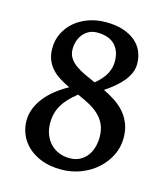

<svg xmlns="http://www.w3.org/2000/svg" viewBox="-96 -679 674 770"><g transform="rotate(15 240.5 -294.0)"><path d="M147.9 -463.9Q147.9 -443.4 157.7 -428Q167.5 -412.6 184.1 -400.6Q200.7 -388.7 222.4 -378.4Q244.1 -368.2 267.6 -357.9Q298.3 -382.8 311.5 -408Q324.7 -433.1 324.7 -458Q324.7 -483.4 317.4 -501.5Q310.1 -519.5 297.1 -531.2Q284.2 -543 266.4 -548.3Q248.5 -553.7 227.5 -553.7Q207.5 -553.7 192.6 -545.9Q177.7 -538.1 167.7 -525.4Q157.7 -512.7 152.8 -496.6Q147.9 -480.5 147.9 -463.9ZM344.2 -150.9Q344.2 -182.1 333.5 -204.3Q322.8 -226.6 304.9 -242.7Q287.1 -258.8 264.2 -270.8Q241.2 -282.7 216.8 -293.5Q196.3 -277.3 181.4 -261.5Q166.5 -245.6 156.7 -228.8Q147 -211.9 142.3 -193.6Q137.7 -175.3 137.7 -153.8Q137.7 -128.4 146 -107.2Q154.3 -85.9 168.9 -70.6Q183.6 -55.2 204.1 -46.6Q224.6 -38.1 249 -38.1Q273.9 -38.1 291.7 -47.9Q309.6 -57.6 321.3 -73.2Q333 -88.9 338.6 -109.1Q344.2 -129.4 344.2 -150.9ZM438 -171.9Q438 -133.8 421.4 -100.1Q404.8 -66.4 376.2 -40.8Q347.7 -15.1 309.3 -0.2Q271 14.6 227.5 14.6Q183.1 14.6 148.7 2Q114.3 -10.7 90.8 -32.2Q67.4 -53.7 55.4 -81.3Q43.5 -108.9 43.5 -139.2Q43.5 -165.5 53 -189.7Q62.5 -213.9 79.6 -235.8Q96.7 -257.8 120.8 -277.1Q145 -296.4 174.3 -312.5Q152.8 -322.8 133.8 -334.5Q114.7 -346.2 100.1 -361.8Q85.4 -377.4 76.9 -398.2Q68.4 -418.9 68.4 -446.8Q68.4 -480.5 82.5 -509.3Q96.7 -538.1 121.1 -558.8Q145.5 -579.6 178.7 -591.3Q211.9 -603 250 -603Q290 -603 320.6 -593.3Q351.1 -583.5 371.8 -566.4Q392.6 -549.3 403.1 -525.4Q413.6 -501.5 413.6 -473.1Q413.6 -453.1 405.8 -435.1Q397.9 -417 384.5 -400.6Q371.1 -384.3 352.5 -368.7Q334 -353 312 -338.4Q336.4 -326.7 359.1 -312Q381.8 -297.4 399.4 -277.6Q417 -257.8 427.5 -231.9Q438 -206.1 438 -171.9Z"/></g></svg>

Font: Gentium Book Basic
Style: Regular
Weight: 400
Designer: J. Victor Gaultney and Annie Olsen
Foundry: SIL International
Version: Version 1.102; 2013; Maintenance release